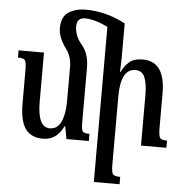

<svg xmlns="http://www.w3.org/2000/svg" viewBox="-63 -825 1085 1122"><g transform="rotate(5 479.0 -263.5)"><path d="M680 193Q647 193 637.5 182Q628 171 628 124V-273Q628 -437 715 -437Q755 -437 770 -399Q785 -361 785 -298V0H934V-42Q902 -42 893 -54Q884 -66 884 -116V-315Q884 -502 752 -502Q701 -502 673.5 -478.5Q646 -455 629 -419H625Q626 -437 627 -456.5Q628 -476 628 -495V-703Q566 -735 509 -749Q452 -763 396 -763Q334 -763 293.5 -736Q253 -709 253 -642Q253 -588 299 -526Q332 -482 332 -422V-217Q332 -146 311 -100Q290 -54 245 -54Q173 -54 173 -204V-492H24V-450Q57 -450 65.5 -438Q74 -426 74 -377V-186Q74 -83 107.5 -36.5Q141 10 209 10Q254 10 283 -12.5Q312 -35 330 -73H334L348 0H479V-42Q446 -42 438.5 -53Q431 -64 431 -113V-427Q431 -501 395 -549Q365 -584 356 -610.5Q347 -637 347 -661Q347 -712 395 -712Q451 -712 529 -674V236H680Z"/></g></svg>

Font: Noto Serif Armenian ExtraCondensed Semi
Style: Regular
Weight: 600
Width: 3
Designer: Monotype Design Team
Foundry: Monotype Imaging Inc.
Version: Version 1.901